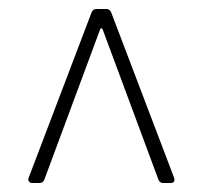

<svg xmlns="http://www.w3.org/2000/svg" viewBox="-20 -720 452 428"><path d="M44 -324 184 -692Q187 -700 195 -700H217Q225 -700 228 -692L368 -324L369 -320Q369 -312 360 -312H344Q336 -312 333 -320L209 -654Q208 -657 206 -657Q204 -657 203 -654L79 -320Q76 -312 68 -312H52Q47 -312 44.5 -315.5Q42 -319 44 -324Z"/></svg>

Font: Barlow Semi Condensed ExLight
Style: Regular
Weight: 275
Width: 4
Designer: Jeremy Tribby
Foundry: Tribby Type
Version: Version 1.408